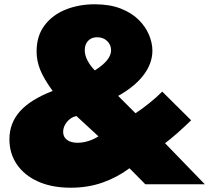

<svg xmlns="http://www.w3.org/2000/svg" viewBox="-20 -861 977 897"><path d="M310.5 16Q391 16 459.5 -8.2Q528 -32.5 585 -75L659 0H937L751 -192Q774 -209 806.5 -237.5Q839 -266 873 -299L738 -433Q712.5 -407.5 677.5 -379.2Q642.5 -351 613 -332L532 -413Q609.5 -456 650.8 -510.5Q692 -565 692 -624.5Q692 -660 676.2 -698Q660.5 -736 627.8 -768.5Q595 -801 544 -821Q493 -841 422.5 -841Q348 -841 286.2 -816Q224.5 -791 187.8 -742Q151 -693 151 -620.5Q151 -576.5 168 -534.5Q185 -492.5 226 -436Q123 -396.5 73.5 -341.2Q24 -286 24 -210Q24 -144 58.8 -93Q93.5 -42 157.8 -13Q222 16 310.5 16ZM423 -532Q402 -553.5 389 -578Q376 -602.5 376 -627Q376 -653.5 391.5 -670.2Q407 -687 434 -687Q463 -687 481 -669Q499 -651 499 -626Q499 -580 423 -532ZM342.5 -194Q312 -194 293.5 -207.2Q275 -220.5 275 -245Q275 -270 293 -291.8Q311 -313.5 337 -319L440 -224Q418 -210 392.5 -202Q367 -194 342.5 -194Z"/></svg>

Font: Spartan Black
Style: Regular
Weight: 900
Designer: Matt Bailey, Mirko Velimirovic
Foundry: Matt Bailey
Version: Version 1.003; ttfautohint (v1.8.3)